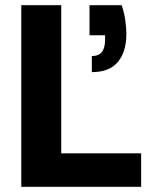

<svg xmlns="http://www.w3.org/2000/svg" viewBox="-20 -720 585 740"><path d="M449 -700Q459 -670 463 -641.5Q467 -613 467 -588Q467 -521 434.5 -481.5Q402 -442 334 -442V-504Q360 -504 372.5 -519.5Q385 -535 385 -567V-584H325V-700ZM216 -700V-129H524V0H62V-700Z"/></svg>

Font: Albert Sans ExtraBold
Style: Regular
Weight: 800
Designer: Andreas Rasmussen
Foundry: a.Foundry
Version: Version 1.025